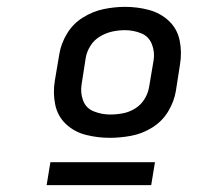

<svg xmlns="http://www.w3.org/2000/svg" viewBox="-20 -761 616 560"><path d="M300 -359Q331 -359 363 -365Q395 -371 424 -389Q453 -407 470.5 -436Q488 -465 493 -496L505 -573Q511 -609 504 -643Q497 -677 472.5 -700Q448 -723 414.5 -732Q381 -741 345 -741Q314 -741 282.5 -734.5Q251 -728 222 -710Q193 -692 175.5 -663Q158 -634 153 -603L140 -526Q134 -490 141 -456Q148 -422 172.5 -399Q197 -376 231 -367.5Q265 -359 300 -359ZM301 -427Q277 -427 254 -436Q231 -445 222.5 -467.5Q214 -490 218 -515L230 -592Q233 -610 243.5 -627Q254 -644 271.5 -654.5Q289 -665 307.5 -669Q326 -673 344 -673Q369 -673 391.5 -664Q414 -655 423 -632Q432 -609 428 -585L415 -508Q412 -489 401.5 -472Q391 -455 374 -444.5Q357 -434 338.5 -430.5Q320 -427 301 -427ZM116 -221H421L432 -288H127Z"/></svg>

Font: Iosevka Sparkle SmBdObl
Style: Regular
Weight: 600
Italic angle: -9°
Designer: Belleve Invis
Foundry: Belleve Invis
Version: Version 4.5.0; ttfautohint (v1.8.3)